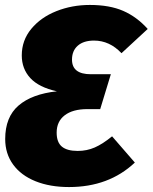

<svg xmlns="http://www.w3.org/2000/svg" viewBox="-20 -736 617 776"><path d="M577 -619 471 -521Q423 -572 360 -572Q318 -572 294.5 -551.5Q271 -531 271 -495Q271 -436 347 -436H428L385 -295H333Q274 -295 241.5 -270Q209 -245 209 -200Q209 -161 230 -143.5Q251 -126 294 -126Q331 -126 363 -140Q395 -154 433 -185L525 -79Q420 20 259 20Q182 20 123.5 -3.5Q65 -27 33 -71Q1 -115 1 -174Q1 -263 55 -309.5Q109 -356 210 -367Q137 -383 102.5 -420.5Q68 -458 68 -512Q68 -573 106.5 -619.5Q145 -666 208 -691Q271 -716 343 -716Q423 -716 478 -692Q533 -668 577 -619Z"/></svg>

Font: Fira Sans Black
Style: Italic
Weight: 900
Italic angle: -8°
Designer: Carrois Corporate & Edenspiekermann AG
Foundry: Carrois Corporate GbR & Edenspiekermann AG
Version: Version 4.203